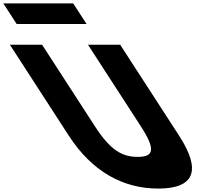

<svg xmlns="http://www.w3.org/2000/svg" viewBox="-542 -1086 1306 1121"><path d="M-522.5 -1066 -444.7 -946H-36.7L-114.5 -1066ZM-28.4 -825H159.6L504.2 -293C636.4 -89 591.7 15 381.7 15C171.7 15 -7.6 -89 -139.8 -293L-484.4 -825H-296.4L12.6 -348C102 -210 169.9 -170 261.9 -170C353.9 -170 370 -210 280.6 -348Z"/></svg>

Font: Hussar
Style: BdOpOblSeven
Weight: 700
Foundry: Cannot Into Space Fonts
Version: Version 2.00